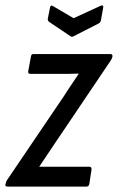

<svg xmlns="http://www.w3.org/2000/svg" viewBox="-29 -687 434 707"><path d="M-1 0Q-11 0 -9 -8L-8 -11Q-6 -20 -3 -24L207 -334Q220 -355 233.5 -374.5Q247 -394 260 -414V-416Q240 -415 221.5 -415Q203 -415 183 -415H84Q73 -415 75 -425L85 -479Q86 -488 94 -488H377Q386 -488 385 -480V-478Q384 -472 378 -463L175 -162Q160 -140 145.5 -118Q131 -96 116 -74V-73Q136 -73 153.5 -73Q171 -73 191 -73H300Q309 -73 308 -63L300 -10Q298 0 290 0ZM340 -665Q353 -671 351 -659L343 -614Q342 -605 335 -601L243 -554Q235 -549 230 -554L154 -605Q146 -610 147 -618L155 -658Q157 -671 167 -664L242 -620Z"/></svg>

Font: Sofia Sans Condensed Medium
Style: Italic
Weight: 500
Italic angle: -9°
Designer: Botio Nikoltchev, Ani Petrova
Foundry: lettersoup
Version: Version 4.101; ttfautohint (v1.8.4.7-5d5b)